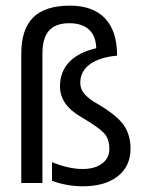

<svg xmlns="http://www.w3.org/2000/svg" viewBox="-20 -651 540 683"><path d="M55.7 -460Q55.7 -546.9 98.1 -588.9Q140.6 -630.9 228.5 -630.9Q310.5 -630.9 353.5 -585.9Q396.5 -541 396.5 -453.1Q334 -447.3 299.8 -422.4Q265.6 -397.5 265.6 -356.4Q265.6 -336.9 276.9 -321.3Q288.1 -305.7 315.4 -288.1L338.9 -274.4Q400.4 -236.3 422.4 -202.6Q444.3 -168.9 444.3 -122.1Q444.3 -59.6 398.9 -23.9Q353.5 11.7 274.4 11.7Q247.1 11.7 219.2 6.8Q191.4 2 165 -7.8V-74.2Q196.3 -61.5 223.1 -55.7Q250 -49.8 273.4 -49.8Q317.4 -49.8 343.3 -69.3Q369.1 -88.9 369.1 -121.1Q369.1 -150.4 356.4 -169.4Q343.8 -188.5 294.9 -218.8L267.6 -235.4Q229.5 -257.8 211.4 -284.7Q193.4 -311.5 193.4 -343.8Q193.4 -395.5 226.1 -430.2Q258.8 -464.8 322.3 -479.5Q321.3 -522.5 296.9 -545.4Q272.5 -568.4 226.6 -568.4Q177.7 -568.4 154.3 -542Q130.9 -515.6 130.9 -459V0H55.7Z"/></svg>

Font: BabelStone Xiangqi Colour
Style: Regular
Weight: 400
Designer: Andrew West
Foundry: BabelStone
Version: Version 11.001 November 01, 2021